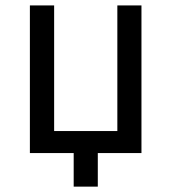

<svg xmlns="http://www.w3.org/2000/svg" viewBox="-20 -570 639 715"><path d="M254.4 125V0H91.3V-549.8H181.6V-82H417V-549.8H506.8V0H344.2V125Z"/></svg>

Font: UDEV Gothic 35
Style: Regular
Weight: 400
Version: v2.1.0; ttfautohint (v1.8.4.7-5d5b-dirty) -l 6 -r 45 -G 200 